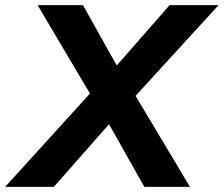

<svg xmlns="http://www.w3.org/2000/svg" viewBox="-81 -725 868 745"><path d="M0 0ZM-61 0 268 -362 65 -705H241L372 -471L577 -705H767L445 -353L656 0H479L342 -243L128 0Z"/></svg>

Font: Winston
Style: Bold Italic
Weight: 700
Italic angle: -9°
Designer: Original fonts by Vernon Adams / Changes by Cristiano Sobral
Foundry: Original fonts by Vernon Adams / Changes by Cristiano Sobral
Version: Version 2.503;July 17, 2020;FontCreator 13.0.0.2655 64-bit